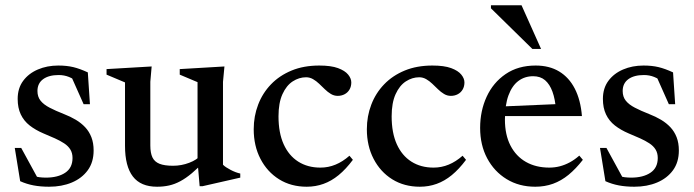

<svg xmlns="http://www.w3.org/2000/svg" viewBox="-20 -697 2632 728"><path d="M201 -448.5Q233 -448.5 258 -442.5Q283 -436.5 313 -422.5L321 -302H297L242.5 -424.5L279 -382.5Q259.5 -398 241.5 -405.2Q223.5 -412.5 202.5 -412.5Q165 -412.5 143.5 -396.8Q122 -381 122 -352Q122 -330 133.8 -315.2Q145.5 -300.5 168 -288.8Q190.5 -277 222.5 -264.5Q247 -255 267.5 -242.8Q288 -230.5 303 -214.5Q318 -198.5 326.5 -176.8Q335 -155 335 -126.5Q335 -82 312.8 -51.5Q290.5 -21 252.5 -5Q214.5 11 166 11Q134 11 107.5 6Q81 1 56.5 -10L36 -136H60.5L131.5 -6L72 -44Q90 -35.5 103.8 -31Q117.5 -26.5 129.8 -25Q142 -23.5 154 -23.5Q199.5 -23.5 227.2 -42Q255 -60.5 255 -98Q255 -116.5 246.8 -130Q238.5 -143.5 223.2 -153.5Q208 -163.5 188 -172.5Q168 -181.5 145 -191Q114.5 -204 92.5 -221.2Q70.5 -238.5 58.8 -263.2Q47 -288 47 -322Q47 -362.5 67.8 -390.5Q88.5 -418.5 123.5 -433.5Q158.5 -448.5 201 -448.5Z M550 -145.5Q550 -117 558 -100.2Q566 -83.5 584.8 -76Q603.5 -68.5 636 -68.5Q668 -68.5 697.5 -79.8Q727 -91 741 -108.5L758.5 -89Q730.5 -59.5 707.5 -40.2Q684.5 -21 663.5 -9.8Q642.5 1.5 621.2 6.2Q600 11 575.5 11Q513.5 11 483.8 -27.8Q454 -66.5 454 -144V-384.5L384 -414V-435L555 -445L550 -387ZM737 9 729 -85V-385.5L661.5 -414V-435L831 -445L825.5 -386.5V-72.5Q830 -67.5 837.8 -62.5Q845.5 -57.5 854.5 -52.8Q863.5 -48 872.8 -44.5Q882 -41 891 -39V-23.5L748 9Z M1190.5 -448.5Q1235 -448.5 1261.5 -438.8Q1288 -429 1300 -414.2Q1312 -399.5 1312 -384.5Q1312 -369 1305.2 -357.5Q1298.5 -346 1286.8 -339.8Q1275 -333.5 1260.5 -333.5Q1246.5 -333.5 1234.5 -340.8Q1222.5 -348 1211.8 -358.5Q1201 -369 1190 -379.5Q1179 -390 1166.8 -397Q1154.5 -404 1140.5 -404Q1114 -404 1090 -388.5Q1066 -373 1051 -340Q1036 -307 1036 -256Q1036 -193.5 1055.5 -150.2Q1075 -107 1110.8 -84.2Q1146.5 -61.5 1195 -61.5Q1225 -61.5 1252.2 -72.8Q1279.5 -84 1305 -106.5L1318 -91Q1291.5 -55.5 1264 -33Q1236.5 -10.5 1206.5 0.2Q1176.5 11 1143 11Q1083.5 11 1038.2 -17.2Q993 -45.5 967.5 -94.8Q942 -144 942 -207Q942 -256.5 958.8 -300.2Q975.5 -344 1007.5 -377.2Q1039.5 -410.5 1085.5 -429.5Q1131.5 -448.5 1190.5 -448.5Z M1619.5 -448.5Q1664 -448.5 1690.5 -438.8Q1717 -429 1729 -414.2Q1741 -399.5 1741 -384.5Q1741 -369 1734.2 -357.5Q1727.5 -346 1715.8 -339.8Q1704 -333.5 1689.5 -333.5Q1675.5 -333.5 1663.5 -340.8Q1651.5 -348 1640.8 -358.5Q1630 -369 1619 -379.5Q1608 -390 1595.8 -397Q1583.5 -404 1569.5 -404Q1543 -404 1519 -388.5Q1495 -373 1480 -340Q1465 -307 1465 -256Q1465 -193.5 1484.5 -150.2Q1504 -107 1539.8 -84.2Q1575.5 -61.5 1624 -61.5Q1654 -61.5 1681.2 -72.8Q1708.5 -84 1734 -106.5L1747 -91Q1720.5 -55.5 1693 -33Q1665.5 -10.5 1635.5 0.2Q1605.5 11 1572 11Q1512.5 11 1467.2 -17.2Q1422 -45.5 1396.5 -94.8Q1371 -144 1371 -207Q1371 -256.5 1387.8 -300.2Q1404.5 -344 1436.5 -377.2Q1468.5 -410.5 1514.5 -429.5Q1560.5 -448.5 1619.5 -448.5Z M2011 -448.5Q2063 -448.5 2100.2 -426Q2137.5 -403.5 2159.5 -360.8Q2181.5 -318 2186.5 -257H1875L1876 -293L2132.5 -304L2088 -281.5Q2085 -321 2074.8 -349.2Q2064.5 -377.5 2046.8 -392.8Q2029 -408 2001.5 -408Q1969.5 -408 1945.5 -390Q1921.5 -372 1908 -335.5Q1894.5 -299 1894.5 -243.5Q1894.5 -186 1915.5 -145.2Q1936.5 -104.5 1974.2 -83Q2012 -61.5 2063 -61.5Q2083.5 -61.5 2102.8 -66.5Q2122 -71.5 2140.5 -81.5Q2159 -91.5 2176.5 -107L2190 -91Q2163.5 -57 2135.8 -34.2Q2108 -11.5 2076.8 -0.2Q2045.5 11 2009.5 11Q1948 11 1901 -17.8Q1854 -46.5 1827.2 -96.8Q1800.5 -147 1800.5 -212Q1800.5 -276.5 1825.2 -330.2Q1850 -384 1897.2 -416.2Q1944.5 -448.5 2011 -448.5ZM2031.5 -511.5H1998.5L1841.5 -665.5V-677H1957.5Z M2420 -448.5Q2452 -448.5 2477 -442.5Q2502 -436.5 2532 -422.5L2540 -302H2516L2461.5 -424.5L2498 -382.5Q2478.5 -398 2460.5 -405.2Q2442.5 -412.5 2421.5 -412.5Q2384 -412.5 2362.5 -396.8Q2341 -381 2341 -352Q2341 -330 2352.8 -315.2Q2364.5 -300.5 2387 -288.8Q2409.5 -277 2441.5 -264.5Q2466 -255 2486.5 -242.8Q2507 -230.5 2522 -214.5Q2537 -198.5 2545.5 -176.8Q2554 -155 2554 -126.5Q2554 -82 2531.8 -51.5Q2509.5 -21 2471.5 -5Q2433.5 11 2385 11Q2353 11 2326.5 6Q2300 1 2275.5 -10L2255 -136H2279.5L2350.5 -6L2291 -44Q2309 -35.5 2322.8 -31Q2336.5 -26.5 2348.8 -25Q2361 -23.5 2373 -23.5Q2418.5 -23.5 2446.2 -42Q2474 -60.5 2474 -98Q2474 -116.5 2465.8 -130Q2457.5 -143.5 2442.2 -153.5Q2427 -163.5 2407 -172.5Q2387 -181.5 2364 -191Q2333.5 -204 2311.5 -221.2Q2289.5 -238.5 2277.8 -263.2Q2266 -288 2266 -322Q2266 -362.5 2286.8 -390.5Q2307.5 -418.5 2342.5 -433.5Q2377.5 -448.5 2420 -448.5Z"/></svg>

Font: Newsreader 24pt Medium
Style: Regular
Weight: 500
Designer: Hugues Gentile
Foundry: Production Type
Version: Version 1.003